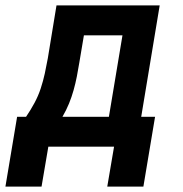

<svg xmlns="http://www.w3.org/2000/svg" viewBox="-55 -540 675 707"><path d="M-35 147 8 -110H41Q58 -135 72 -161Q86 -187 95 -214.5Q104 -242 110 -269.5Q116 -297 121 -325L153 -520H533L465 -110H516L473 147H340L365 0H123L98 147ZM175 -110H346L396 -410H254L237 -309Q233 -284 228 -258.5Q223 -233 216 -208Q209 -183 199 -158.5Q189 -134 175 -110Z"/></svg>

Font: Iosevka XBd Ex Obl
Style: Regular
Weight: 800
Width: 7
Italic angle: -9°
Monospace: yes
Designer: Belleve Invis
Foundry: Belleve Invis
Version: Version 32.5.0; ttfautohint (v1.8.4)